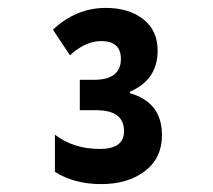

<svg xmlns="http://www.w3.org/2000/svg" viewBox="-20 -873 540 486"><path d="M390 -531Q390 -614 309 -637V-641Q379 -671 379 -745Q379 -796 342.5 -824.5Q306 -853 248 -853Q173 -853 114 -798L157 -733Q196 -769 236 -769Q286 -769 286 -724Q286 -671 218 -671H182V-594H224Q294 -594 294 -541Q294 -496 233 -496Q166 -496 119 -532V-438Q168 -407 236 -407Q304 -407 347 -440Q390 -473 390 -531Z"/></svg>

Font: Noto Sans Mono UI Condensed ExtraBold
Style: Regular
Weight: 800
Width: 3
Designer: Monotype Design team
Foundry: Monotype Imaging Inc.
Version: 1.000